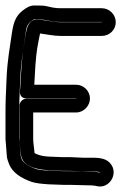

<svg xmlns="http://www.w3.org/2000/svg" viewBox="-21 -679 442 700"><path d="M307 -320C307 -347 284 -370 257 -370H104C105 -389 106 -409 108 -440C112 -495 116 -512 125 -557C148 -554 175 -548 199 -548H350C378 -548 401 -570 401 -598C401 -626 378 -649 350 -649H199C181 -649 167 -652 151 -656C139 -659 125 -659 104 -659C87 -659 74 -650 61 -640C35 -619 28 -596 22 -556C15 -506 6 -461 3 -395C0 -320 -1 -317 -1 -252V-175V-173L4 -109C5 -99 9 -89 12 -81C24 -50 55 -30 94 -16C109 -11 128 -9 156 -7L211 -5H235L315 -3C321 -3 329 -1 334 0C378 9 411 -45 383 -81C369 -100 346 -104 315 -104H282L237 -106H210L159 -108C129 -109 111 -117 105 -121C105 -122 104 -126 104 -131C102 -152 100 -157 100 -175V-269H257C284 -269 307 -293 307 -320ZM199 -599H350H351C351 -599 351 -598 350 -598H199C172 -598 136 -608 111 -608C94 -608 82 -591 78 -577C73 -562 68 -525 65 -507C60 -483 55 -405 54 -376C53 -360 52 -350 52 -349C51 -342 50 -320 77 -320H257V-319H75C60 -319 50 -305 50 -294V-175C50 -168 50 -160 51 -153C54 -129 52 -102 70 -85C90 -67 119 -61 157 -58L210 -56H235L280 -54H315C319 -54 341 -54 344 -50H342C334 -52 324 -53 315 -53L236 -55H211L158 -57C131 -58 116 -61 110 -63C76 -75 62 -89 58 -99C56 -104 55 -109 54 -114L49 -176V-252C49 -317 50 -318 53 -393C56 -460 64 -499 71 -548C75 -575 75 -587 92 -601C99 -607 104 -609 105 -609C152 -609 158 -599 199 -599Z"/></svg>

Font: AppleStorm
Style: CBo
Weight: 400
Foundry: Cannot Into Space Fonts
Version: Version 1.01